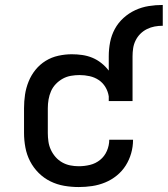

<svg xmlns="http://www.w3.org/2000/svg" viewBox="-20 -747 677 775"><path d="M298 8Q268 8 239 3Q210 -2 183.5 -15Q157 -28 136 -49Q115 -70 101.5 -96Q88 -122 82.5 -151.5Q77 -181 77 -210V-310Q77 -338 81 -365Q85 -392 95.5 -418Q106 -444 123.5 -465.5Q141 -487 164.5 -501.5Q188 -516 215.5 -522Q243 -528 270 -528Q291 -528 312 -525Q333 -522 352.5 -514Q372 -506 389 -492.5Q406 -479 419 -462V-520Q419 -549 424.5 -577Q430 -605 443.5 -630Q457 -655 478.5 -674.5Q500 -694 526 -706Q552 -718 580 -722.5Q608 -727 637 -727V-643Q620 -643 604 -640Q588 -637 573 -629.5Q558 -622 546.5 -610.5Q535 -599 527.5 -584Q520 -569 517.5 -552.5Q515 -536 515 -520V-339H419V-358Q416 -378 405.5 -395.5Q395 -413 378.5 -424Q362 -435 342 -439.5Q322 -444 301 -444Q284 -444 266.5 -441Q249 -438 233.5 -429.5Q218 -421 205.5 -408Q193 -395 186 -379Q179 -363 176 -345.5Q173 -328 173 -310V-210Q173 -193 175.5 -175.5Q178 -158 185.5 -142Q193 -126 204.5 -113Q216 -100 231 -91.5Q246 -83 263 -79.5Q280 -76 298 -76Q321 -76 343.5 -81.5Q366 -87 384 -101.5Q402 -116 411.5 -138Q421 -160 421 -183Q421 -183 421 -183Q421 -183 421 -183H517Q517 -183 517 -183Q517 -183 517 -182Q517 -155 509.5 -128.5Q502 -102 487.5 -79Q473 -56 451.5 -38.5Q430 -21 404.5 -10.5Q379 0 352 4Q325 8 298 8Z"/></svg>

Font: Zed Mono Medium Extended
Style: Regular
Weight: 500
Width: 7
Monospace: yes
Designer: Belleve Invis
Foundry: Belleve Invis
Version: Version 1.0.0; ttfautohint (v1.8.4)